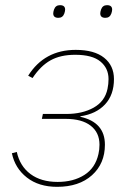

<svg xmlns="http://www.w3.org/2000/svg" viewBox="-20 -711 510 743"><path d="M206 -642Q186 -642 186 -659Q186 -665 189 -674Q195 -691 212 -691Q232 -691 232 -674Q232 -668 229 -659Q223 -642 206 -642ZM388 -642Q368 -642 368 -659Q368 -665 371 -674Q377 -691 394 -691Q414 -691 414 -674Q414 -668 411 -659Q405 -642 388 -642ZM201 12Q130 12 84 -24Q38 -60 26 -118L45 -123Q57 -68 98 -37.5Q139 -7 203 -7Q264 -7 306.5 -34Q349 -61 361 -115Q365 -132 365 -151Q365 -198 331 -224.5Q297 -251 234 -251H142L146 -270H236Q299 -270 342.5 -294.5Q386 -319 396 -367Q400 -386 400 -405Q400 -447 368.5 -473Q337 -499 271 -499Q214 -499 175.5 -477.5Q137 -456 106 -409L89 -418Q152 -518 273 -518Q345 -518 383 -487.5Q421 -457 421 -405Q421 -344 386.5 -307Q352 -270 291 -261V-259Q386 -238 386 -151Q386 -78 336 -33Q286 12 201 12Z"/></svg>

Font: IBM Plex Sans Thin
Style: Italic
Weight: 100
Italic angle: -11.31°
Designer: Mike Abbink, Paul van der Laan, Pieter van Rosmalen
Foundry: Bold Monday
Version: Version 3.0